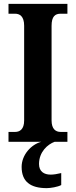

<svg xmlns="http://www.w3.org/2000/svg" viewBox="-20 -734 392 994"><path d="M24 0H194C141 14 92 68 92 130C92 206 137 240 222 240C241 240 279 234 297 224V162C276 167 258 170 242 170C208 170 182 154 182 115C182 52 227 13 263 0H329V-51H294C268 -51 247 -66 247 -111V-600C247 -650 266 -663 294 -663H329V-714H24V-663H58C82 -663 105 -650 105 -601V-110C105 -64 82 -51 58 -51H24Z"/></svg>

Font: Noto Serif Sinhala Condensed
Style: Bold
Weight: 700
Width: 3
Designer: Jelle Bosma - Monotype Design Team
Foundry: Monotype Imaging Inc.
Version: Version 2.007